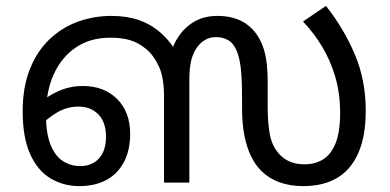

<svg xmlns="http://www.w3.org/2000/svg" viewBox="-20 -620 1325 652"><path d="M249 12Q196 12 152 -14Q108 -40 82.5 -96.5Q57 -153 57 -242Q57 -323 81 -384Q105 -445 147 -485.5Q189 -526 243.5 -546Q298 -566 359 -566Q411 -566 452.5 -551.5Q494 -537 527.5 -507Q561 -477 587 -430L558 -433Q567 -468 588 -498.5Q609 -529 641.5 -547.5Q674 -566 719 -566Q756 -566 785.5 -555Q815 -544 837 -521Q863 -494 876 -452.5Q889 -411 889 -343V-255Q889 -200 897 -160.5Q905 -121 930 -95Q945 -79 966 -70.5Q987 -62 1015 -62Q1049 -62 1076 -78Q1103 -94 1119 -132Q1135 -170 1135 -237Q1135 -303 1118.5 -359Q1102 -415 1074 -461.5Q1046 -508 1009 -547L1087 -600Q1149 -521 1185.5 -434Q1222 -347 1222 -244Q1222 -159 1197.5 -102Q1173 -45 1126 -16.5Q1079 12 1009 12Q966 12 930.5 -0.5Q895 -13 869 -38Q848 -58 833 -88.5Q818 -119 810 -159.5Q802 -200 802 -250V-288Q802 -353 797.5 -390Q793 -427 783 -449Q773 -473 755 -483.5Q737 -494 714 -494Q693 -494 677.5 -485Q662 -476 652 -463Q637 -444 630 -417.5Q623 -391 623 -351V0H537V-293Q537 -356 520 -393.5Q503 -431 477 -453Q449 -476 420.5 -484Q392 -492 355 -492Q286 -492 237 -458.5Q188 -425 162 -366.5Q136 -308 136 -232Q136 -168 151.5 -129Q167 -90 193.5 -73Q220 -56 253 -56Q279 -56 298.5 -67.5Q318 -79 329 -101Q340 -123 340 -155Q340 -205 314 -231.5Q288 -258 247 -258Q207 -258 172 -237Q137 -216 108 -184L93 -248Q123 -283 167.5 -305.5Q212 -328 261 -328Q333 -328 377.5 -284Q422 -240 422 -165Q422 -110 401 -70Q380 -30 341.5 -9Q303 12 249 12Z"/></svg>

Font: ltamil85
Style: Book
Weight: 400
Designer: Jelle Bosma - Monotype Design Team
Foundry: Monotype Imaging Inc.
Version: Version 2.003